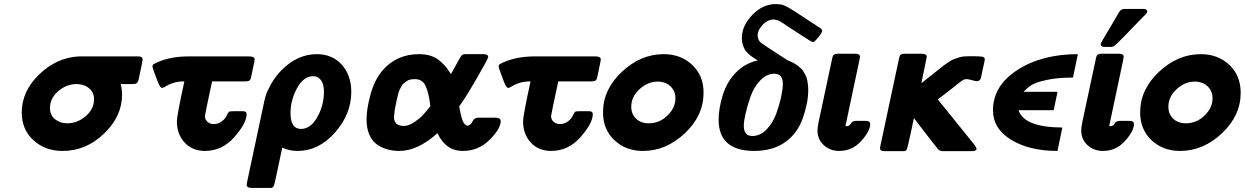

<svg xmlns="http://www.w3.org/2000/svg" viewBox="-20 -738 6178 953"><path d="M87.9 -179.2Q87.9 -285.2 174.6 -368.7Q261.2 -452.1 371.1 -458H668Q688 -458 688 -441.9Q688 -435.1 667 -338.9Q662.1 -320.8 643.1 -320.8H579.1Q585.9 -293 585.9 -268.1Q585.9 -161.1 496.6 -75Q407.2 11.2 290 11.2Q204.1 11.2 146 -42Q87.9 -95.2 87.9 -179.2ZM228 -202.1Q228 -166 253.4 -146Q278.8 -126 314 -126Q363.8 -126 405.3 -161.4Q446.8 -196.8 446.8 -245.1Q446.8 -279.3 421.9 -300Q397 -320.8 359.9 -320.8Q310.1 -320.8 269 -285.4Q228 -250 228 -202.1Z M736.8 -407.2V-412.1L739.7 -417L744.6 -420.9Q816.4 -458 914.1 -458H1215.8Q1242.7 -458 1243.7 -444.8L1242.7 -434.1Q1238.8 -417 1233.9 -391.1Q1226.1 -349.1 1221.4 -341.6Q1216.8 -334 1197.8 -334H1032.7Q996.6 -166 997.1 -162.1Q997.1 -144 1010 -133.1Q1022.9 -122.1 1040 -122.1Q1063 -122.1 1080.3 -135Q1097.7 -147.9 1106 -166Q1110.8 -178.2 1117.7 -184.1Q1123.5 -186 1142.1 -186H1186Q1204.1 -186 1204.1 -171.9Q1204.1 -127 1143.6 -57.9Q1083 11.2 997.1 11.2Q935.1 11.2 896.5 -30.3Q857.9 -71.8 857.9 -136.2Q857.9 -163.1 895 -334Q861.8 -334 838.4 -325.9Q814.9 -317.9 803 -309.8Q791 -301.8 783.7 -301.8Q775.9 -301.8 766.1 -325.2Q765.1 -327.1 764.6 -328.1Q737.8 -397.5 736.8 -407.2Z M1204.6 179.2Q1204.6 173.3 1206.5 165L1286.6 -210.9Q1292.5 -241.7 1298.6 -262.5Q1304.7 -283.2 1325.2 -320.1Q1345.7 -356.9 1376 -388.2Q1455.1 -469.2 1552.7 -469.2Q1629.9 -469.2 1676.8 -416.5Q1723.6 -363.8 1723.6 -282.2Q1723.6 -171.4 1642.8 -80.1Q1562 11.2 1456.5 11.2Q1417.5 11.2 1380.9 -4.9Q1373 34.2 1360.8 89.8Q1344.7 168.9 1340.3 181.9Q1335.9 194.8 1323.7 194.8Q1320.8 194.8 1319.8 194.8H1231.9Q1204.6 195.3 1204.6 179.2ZM1421.9 -176.8Q1421.9 -97.7 1474.6 -98.1Q1521.5 -98.1 1554.7 -156.5Q1587.9 -214.8 1587.9 -282.2Q1587.9 -321.3 1572.8 -340.6Q1557.6 -359.9 1534.7 -359.9Q1486.8 -359.9 1454.3 -300.3Q1421.9 -240.7 1421.9 -176.8Z M1799.3 -146Q1799.3 -194.8 1818.4 -266.8Q1837.4 -338.9 1877.4 -387.2Q1948.2 -469.2 2059.6 -469.2Q2093.8 -469.2 2120.1 -460.2Q2146.5 -451.2 2166 -433.6Q2185.5 -416 2195.6 -403.1Q2205.6 -390.1 2218.3 -370.1Q2228 -388.2 2243.2 -415Q2265.1 -456.1 2271.2 -462.6Q2277.3 -469.2 2290.5 -469.2H2378.4Q2403.3 -469.2 2403.3 -455.1Q2403.3 -447.3 2344.7 -346.2Q2286.1 -245.1 2259.3 -210Q2269 -154.8 2277.6 -136Q2286.1 -117.2 2300.3 -113.8Q2316.4 -116.7 2325.4 -135.3Q2334.5 -153.8 2352.5 -153.8H2438.5Q2465.3 -153.8 2465.3 -137.2Q2465.3 -99.1 2409.9 -43.9Q2354.5 11.2 2277.3 11.2Q2192.4 11.2 2151.4 -77.1Q2054.2 10.7 1963.4 11.2Q1932.6 11.2 1905.5 4.2Q1878.4 -2.9 1853.3 -19.5Q1828.1 -36.1 1813.7 -68.6Q1799.3 -101.1 1799.3 -146ZM1935.5 -157.2Q1935.5 -113.3 1984.4 -112.8Q2008.3 -112.8 2036.4 -131.8Q2064.5 -150.9 2078.4 -166Q2092.3 -181.2 2116.2 -210.9Q2108.4 -276.9 2092.8 -311Q2077.1 -345.2 2039.6 -345.2Q2026.4 -345.2 2015.9 -343Q2005.4 -340.8 1997.3 -334.5Q1989.3 -328.1 1982.9 -323.5Q1976.6 -318.8 1970.9 -306.9Q1965.3 -294.9 1962.4 -289.6Q1959.5 -284.2 1955.3 -267.1Q1951.2 -250 1949.7 -244.4Q1948.2 -238.8 1944.3 -218.5Q1940.4 -198.2 1939.5 -192.9Q1935.5 -161.1 1935.5 -157.2Z M2455.1 -407.2V-412.1L2458 -417L2462.9 -420.9Q2534.7 -458 2632.3 -458H2934.1Q2960.9 -458 2961.9 -444.8L2960.9 -434.1Q2957 -417 2952.1 -391.1Q2944.3 -349.1 2939.7 -341.6Q2935.1 -334 2916 -334H2751Q2714.8 -166 2715.3 -162.1Q2715.3 -144 2728.3 -133.1Q2741.2 -122.1 2758.3 -122.1Q2781.2 -122.1 2798.6 -135Q2815.9 -147.9 2824.2 -166Q2829.1 -178.2 2835.9 -184.1Q2841.8 -186 2860.4 -186H2904.3Q2922.4 -186 2922.4 -171.9Q2922.4 -127 2861.8 -57.9Q2801.3 11.2 2715.3 11.2Q2653.3 11.2 2614.7 -30.3Q2576.2 -71.8 2576.2 -136.2Q2576.2 -163.1 2613.3 -334Q2580.1 -334 2556.6 -325.9Q2533.2 -317.9 2521.2 -309.8Q2509.3 -301.8 2502 -301.8Q2494.1 -301.8 2484.4 -325.2Q2483.4 -327.1 2482.9 -328.1Q2456.1 -397.5 2455.1 -407.2Z M2973.1 -180.2Q2973.1 -293.9 3066.7 -381.6Q3160.2 -469.2 3274.4 -469.2Q3359.4 -469.2 3415.8 -416Q3472.2 -362.8 3472.2 -277.8Q3472.2 -164.1 3379.2 -76.4Q3286.1 11.2 3171.4 11.2Q3086.4 11.2 3029.8 -42Q2973.1 -95.2 2973.1 -180.2ZM3113.3 -208Q3113.3 -171.9 3137.2 -148.9Q3161.1 -126 3200.2 -126Q3253.4 -126 3293 -164.6Q3332.5 -203.1 3332.5 -250Q3332.5 -286.1 3307.9 -309.6Q3283.2 -333 3244.1 -333Q3195.3 -333 3154.3 -295.4Q3113.3 -257.8 3113.3 -208Z M3546.9 -144Q3546.9 -200.2 3567.9 -267.1Q3588.9 -334 3632.8 -377.9Q3675.8 -422.9 3740.7 -438Q3738.8 -439.9 3726.3 -447.5Q3713.9 -455.1 3708.3 -459.5Q3702.6 -463.9 3692.1 -473.9Q3681.6 -483.9 3676.3 -493.4Q3670.9 -502.9 3666.5 -517.6Q3662.1 -532.2 3662.1 -547.9Q3662.1 -609.9 3713.9 -663.8Q3765.6 -717.8 3831.1 -717.8Q3839.8 -717.8 3847.9 -716.8Q3856 -715.8 3862.3 -714.4Q3868.7 -712.9 3879.6 -707.5Q3890.6 -702.1 3898.7 -697.5Q3906.7 -692.9 3924.8 -681.4Q3942.9 -669.9 3956.3 -660.9Q3969.7 -651.9 3998.8 -632.8Q4027.8 -613.8 4050.8 -599.1Q4060.5 -592.3 4061 -585Q4061 -577.1 4043.9 -555.7Q4026.9 -534.2 4019 -529.8H4013.7Q4011.7 -530.8 4010.7 -530.8Q4009.8 -530.8 4007.8 -532Q4005.9 -533.2 4003.9 -534.2Q4002 -535.2 3998.3 -537.1Q3994.6 -539.1 3988.8 -543Q3982.9 -546.9 3975.8 -551.5Q3968.8 -556.2 3957.3 -563.5Q3945.8 -570.8 3932.9 -579.3Q3919.9 -587.9 3900.4 -600.3Q3880.9 -612.8 3859.9 -627Q3837.9 -641.1 3820.8 -641.1Q3790 -641.1 3764.4 -613.5Q3738.8 -585.9 3740.7 -557.1Q3743.7 -538.1 3753.9 -528.8Q3766.1 -517.6 3888.7 -439Q3889.6 -439 3899.2 -434.6Q3908.7 -430.2 3912.4 -428.5Q3916 -426.8 3925.5 -421.4Q3935.1 -416 3939.5 -412.1Q3943.8 -408.2 3952.4 -401.1Q3960.9 -394 3965.3 -387Q3969.7 -379.9 3975.8 -369.4Q3981.9 -358.9 3984.9 -347.4Q3987.8 -335.9 3989.7 -321.5Q3991.7 -307.1 3991.7 -291Q3991.7 -228 3964.8 -151.6Q3938 -75.2 3877 -32.2Q3816.9 10.7 3723.6 11.2Q3546.9 10.7 3546.9 -144ZM3671.9 -113.8Q3671.9 -63 3713.9 -63Q3753.9 -63 3785.4 -95.9Q3816.9 -128.9 3833.5 -175.5Q3850.1 -222.2 3857.9 -260.5Q3865.7 -298.8 3865.7 -320.8Q3865.7 -371.6 3824.7 -372.1Q3784.7 -372.1 3753.2 -338.6Q3721.7 -305.2 3705.3 -258.5Q3689 -211.9 3680.4 -173.3Q3671.9 -134.8 3671.9 -113.8Z M4037.6 -90.8Q4037.6 -106 4043.5 -133.8L4111.3 -451.2Q4113.3 -459 4114.7 -461.9Q4116.2 -464.8 4121.8 -468Q4127.4 -471.2 4136.2 -471.2H4226.6Q4248.5 -471.2 4248.5 -456.1Q4248.5 -453.1 4246.6 -445.1Q4244.6 -437 4244.6 -434.1L4176.3 -111.8H4184.6Q4192.4 -112.8 4196.3 -116Q4200.2 -119.1 4202.4 -123Q4204.6 -127 4206.5 -129.9Q4208.5 -132.8 4215.6 -135.5Q4222.7 -138.2 4234.4 -138.2H4277.3Q4299.3 -138.2 4299.3 -122.1Q4299.3 -87.9 4254.9 -38.3Q4210.4 11.2 4145.5 11.2Q4100.6 11.2 4069.1 -17.3Q4037.6 -45.9 4037.6 -90.8Z M4351.1 -20 4441.9 -445.8Q4441.9 -446.8 4442.9 -450.2Q4444.8 -458 4446.5 -461.4Q4448.2 -464.8 4453.1 -468Q4458 -471.2 4468.3 -471.2H4555.2Q4580.1 -471.2 4580.1 -456.1Q4580.1 -455.1 4553.2 -325.2Q4576.2 -343.3 4607.2 -367.7Q4638.2 -392.1 4649.7 -401.6Q4661.1 -411.1 4681.2 -425Q4701.2 -439 4710.2 -442.4Q4719.2 -445.8 4735.1 -451.4Q4751 -457 4765.1 -458Q4779.3 -459 4799.3 -459Q4845.2 -459 4856.7 -456.5Q4868.2 -454.1 4868.2 -441.9Q4868.2 -439.9 4864.7 -424.6Q4861.3 -409.2 4856.2 -386.5Q4851.1 -363.8 4849.1 -352.1Q4844.2 -335 4829.1 -335Q4822.3 -335 4804.2 -340.1Q4786.1 -345.2 4777.3 -345.2Q4773.4 -345.2 4770.3 -344.7Q4767.1 -344.2 4764.2 -343Q4761.2 -341.8 4755.6 -337.9Q4750 -334 4744.6 -330.1Q4739.3 -326.2 4728.8 -317.6Q4718.3 -309.1 4706.8 -300Q4695.3 -291 4675.8 -276.1Q4656.2 -261.2 4635.3 -245.1V-244.1L4816.9 -19Q4826.7 -4.9 4827.1 1Q4827.1 12.2 4804.2 12.2H4657.2Q4644 11.2 4636.2 2.9Q4627.4 -6.8 4516.1 -151.9Q4509.3 -121.1 4500 -75.2Q4485.8 -10.3 4481.9 1Q4478 12.2 4466.3 12.2Q4465.3 12.2 4463.9 12.2H4371.1Q4370.1 12.2 4366.7 11.7Q4363.3 11.2 4361.8 11.2Q4360.4 11.2 4357.7 10.5Q4355 9.8 4353.5 8.8Q4352.1 7.8 4350.6 6.3Q4349.1 4.9 4348.6 2.4Q4348.1 0 4348.1 -2.9Q4348.1 -5.9 4348.6 -8.5Q4349.1 -11.2 4350.1 -14.6Q4351.1 -18.1 4351.1 -20Z M4908.7 -190.9Q4908.7 -312 5029.8 -390.6Q5150.9 -469.2 5330.1 -469.2L5305.7 -353Q5228.5 -353 5174.6 -341.1Q5120.6 -329.1 5099.6 -315.4Q5078.6 -301.8 5060.1 -282.2H5229L5210 -190.9H5035.6Q5063.5 -106 5252.9 -105L5229 11.2Q5089.8 11.2 4999.3 -43.9Q4908.7 -99.1 4908.7 -190.9Z M5346.7 -90.8Q5346.7 -106 5352.5 -133.8L5420.4 -451.2Q5422.4 -459 5423.8 -461.9Q5425.3 -464.8 5430.9 -468Q5436.5 -471.2 5445.3 -471.2H5535.6Q5557.6 -471.2 5557.6 -456.1Q5557.6 -453.1 5555.7 -445.1Q5553.7 -437 5553.7 -434.1L5485.4 -111.8H5493.7Q5501.5 -112.8 5505.4 -116Q5509.3 -119.1 5511.5 -123Q5513.7 -127 5515.6 -129.9Q5517.6 -132.8 5524.7 -135.5Q5531.7 -138.2 5543.5 -138.2H5586.4Q5608.4 -138.2 5608.4 -122.1Q5608.4 -87.9 5564 -38.3Q5519.5 11.2 5454.6 11.2Q5409.7 11.2 5378.2 -17.3Q5346.7 -45.9 5346.7 -90.8ZM5443.4 -519Q5443.4 -524.9 5475.6 -577.1Q5507.8 -631.3 5534.2 -676.8Q5543.9 -693.8 5562.5 -693.8H5652.3Q5674.3 -693.8 5674.3 -681.2Q5674.3 -679.2 5673.8 -677.5Q5673.3 -675.8 5671.9 -673.3Q5670.4 -670.9 5668.9 -669.4Q5667.5 -668 5664.3 -664.6Q5661.1 -661.1 5657.7 -658Q5654.3 -654.8 5648.9 -648.9Q5643.6 -643.1 5638.2 -638.2Q5607.4 -606 5566.4 -564Q5523.4 -520 5513.9 -512.5Q5504.4 -504.9 5492.2 -504.9H5464.4Q5443.4 -504.9 5443.4 -519Z M5639.2 -180.2Q5639.2 -293.9 5732.7 -381.6Q5826.2 -469.2 5940.4 -469.2Q6025.4 -469.2 6081.8 -416Q6138.2 -362.8 6138.2 -277.8Q6138.2 -164.1 6045.2 -76.4Q5952.1 11.2 5837.4 11.2Q5752.4 11.2 5695.8 -42Q5639.2 -95.2 5639.2 -180.2ZM5779.3 -208Q5779.3 -171.9 5803.2 -148.9Q5827.1 -126 5866.2 -126Q5919.4 -126 5959 -164.6Q5998.5 -203.1 5998.5 -250Q5998.5 -286.1 5973.9 -309.6Q5949.2 -333 5910.2 -333Q5861.3 -333 5820.3 -295.4Q5779.3 -257.8 5779.3 -208Z"/></svg>

Font: CMU Sans Serif
Style: BoldOblique
Weight: 700
Italic angle: -12°
Version: Version 0.7.0